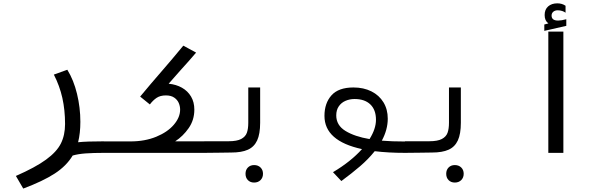

<svg xmlns="http://www.w3.org/2000/svg" viewBox="-20 -914 3640 1148"><path d="M369 -172.5Q369 -256 352.8 -328.5Q336.5 -401 302 -468L382.5 -497Q420.5 -435.5 440.5 -353Q460.5 -270.5 460.5 -185.5Q460.5 -117.5 447 -63.5Q497.5 -69 601.5 -69V0Q539 0 493 3.2Q447 6.5 414.5 16Q377.5 78 307 123.8Q236.5 169.5 119 213.5L75 138Q191.5 87 255.2 40.5Q319 -6 344 -56Q369 -106 369 -172.5Z M598.5 -68.5H760.5Q846 -68.5 913.8 -96.2Q981.5 -124 1019.2 -168Q1057 -212 1057 -258.5Q1057 -279 1048.8 -298.2Q1040.5 -317.5 1021.5 -330.5Q1002.5 -343.5 972 -343.5Q938 -343.5 916.2 -328.8Q894.5 -314 876 -289.5L818 -336.5Q880.5 -412 954.5 -497Q970.5 -515.5 1010.8 -562.8Q1051 -610 1076 -641L1152.5 -599.5Q1115 -555 1058.5 -493Q1002 -429 988.5 -413.5Q1033.5 -409 1068 -389.5Q1102.5 -370 1122.2 -336.8Q1142 -303.5 1142 -258.5Q1142 -196.5 1108.2 -148Q1074.5 -99.5 1027.5 -69H1201.5V0H598.5Z M1201.5 -69.5H1347.5Q1396.5 -69.5 1422 -83Q1447.5 -96.5 1456 -120Q1464.5 -143.5 1464.5 -180V-391H1535.5V-180Q1535.5 -113 1517.5 -74.2Q1499.5 -35.5 1462 -18.8Q1424.5 -2 1362.5 -2L1293.5 -1Q1228.5 0 1201.5 0ZM1448 125Q1448 102 1462.2 87.5Q1476.5 73 1499.5 73Q1523 73 1537.8 87.5Q1552.5 102 1552.5 125Q1552.5 148 1537.8 162.8Q1523 177.5 1499.5 177.5Q1476.5 177.5 1462.2 163Q1448 148.5 1448 125Z M2144.5 -22.5Q1920 -71 1920 -221Q1920 -297 1962 -344Q2004 -391 2093.5 -391Q2154 -391 2200.5 -367.8Q2247 -344.5 2272.8 -302.2Q2298.5 -260 2298.5 -204.5Q2298.5 -139 2263 -73Q2322 -68 2401.5 -68V0Q2302 0 2220.5 -10Q2182.5 37.5 2133 80Q2083.5 122.5 2021 168.5L1971 115.5Q2077 52.5 2144.5 -22.5ZM2189.5 -82.5Q2228 -143.5 2228 -198Q2228 -257.5 2194.2 -289.8Q2160.5 -322 2100 -322Q2071 -322 2046 -311.2Q2021 -300.5 2005.8 -278.5Q1990.5 -256.5 1990.5 -224Q1990.5 -165 2045.5 -131.2Q2100.5 -97.5 2189.5 -82.5Z M2401.5 -69.5H2547.5Q2596.5 -69.5 2622 -83Q2647.5 -96.5 2656 -120Q2664.5 -143.5 2664.5 -180V-391H2735.5V-180Q2735.5 -113 2717.5 -74.2Q2699.5 -35.5 2662 -18.8Q2624.5 -2 2562.5 -2L2493.5 -1Q2428.5 0 2401.5 0ZM2648 125Q2648 102 2662.2 87.5Q2676.5 73 2699.5 73Q2723 73 2737.8 87.5Q2752.5 102 2752.5 125Q2752.5 148 2737.8 162.8Q2723 177.5 2699.5 177.5Q2676.5 177.5 2662.2 163Q2648 148.5 2648 125Z M3348.5 -725V0H3258.5V-725ZM3234.5 -767.5 3259 -774Q3236.5 -790 3236.5 -824Q3236.5 -857.5 3257.5 -875.8Q3278.5 -894 3312 -894Q3341 -894 3361.5 -879.5V-838Q3353.5 -844.5 3340.8 -848.5Q3328 -852.5 3315 -852.5Q3298.5 -852.5 3288.2 -843.8Q3278 -835 3278 -821Q3278 -791 3317 -791Q3336.5 -791 3366 -799V-759.5L3234.5 -729.5Z"/></svg>

Font: JuliaMono Italic
Style: Regular
Weight: 400
Italic angle: -9°
Monospace: yes
Designer: cormullion
Foundry: corm
Version: Version 0.049; ttfautohint (v1.8.4)